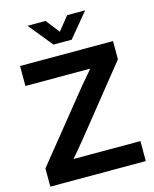

<svg xmlns="http://www.w3.org/2000/svg" viewBox="-136 -1033 903 1123"><g transform="rotate(-15 315.5 -471.5)"><path d="M26.4 0H604.5V-121.1H320.3H199.2C225.6 -151.9 252 -182.6 276.9 -213.4L601.1 -617.2V-727.5H38.1V-606.4H308.6H430.7C405.8 -577.6 380.9 -548.3 356.9 -519.5L26.4 -110.4ZM250.5 -943.4H141.6V-942.9L259.3 -797.9H369.6L489.7 -942.9V-943.4H380.9L314.9 -860.8Z"/></g></svg>

Font: Raveo Display Display SemiBold
Style: Regular
Weight: 600
Designer: Jakub Foglar, Rasmus Andersson (Inter)
Foundry: Jakubfoglar.com
Version: Version 1.100;Glyphs 3.2.3 (3260)